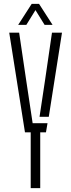

<svg xmlns="http://www.w3.org/2000/svg" viewBox="-20 -968 366 988"><path d="M138 0V-287H108.5L27.5 -800H78.5L114 -560L148 -334H224.5L216.5 -287H187V0ZM183.5 -367 212.5 -560 247.5 -800H299L231 -367ZM73.5 -840 143 -948H181L250.5 -840H209.5L162.5 -916L115.5 -840Z"/></svg>

Font: Big Shoulders Stencil Text Thin ExtraLight
Style: Regular
Weight: 250
Version: Version 2.001